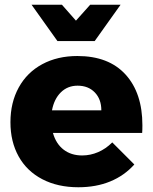

<svg xmlns="http://www.w3.org/2000/svg" viewBox="-20 -783 643 809"><path d="M580 -255Q580 -234 579 -223H203Q216 -177 248 -152.5Q280 -128 326 -128Q361 -128 393.5 -142Q426 -156 453 -183L546 -90Q504 -43 444.5 -18.5Q385 6 310 6Q223 6 158 -28Q93 -62 58.5 -124Q24 -186 24 -268Q24 -351 59 -414.5Q94 -478 158 -512.5Q222 -547 306 -547Q438 -547 509 -469Q580 -391 580 -255ZM407 -318Q407 -365 379.5 -393.5Q352 -422 307 -422Q265 -422 236.5 -394Q208 -366 199 -318ZM360 -763H488L379 -610H222L113 -763H241L300 -696Z"/></svg>

Font: Gontserrat
Style: Bold
Weight: 700
Designer: Julieta Ulanovsky
Foundry: Julieta Ulanovsky
Version: Version 6.001